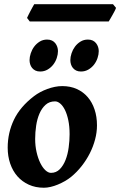

<svg xmlns="http://www.w3.org/2000/svg" viewBox="-20 -861 564 901"><path d="M306.6 -231Q306.6 -268.1 300.5 -296.9Q294.4 -325.7 284.7 -345.2Q274.9 -364.7 262.7 -375Q250.5 -385.3 238.3 -385.3Q211.9 -385.3 194.1 -369.4Q176.3 -353.5 165.3 -328.1Q154.3 -302.7 149.7 -271.5Q145 -240.2 145 -209Q145 -176.3 151.6 -147.5Q158.2 -118.7 168.7 -96.9Q179.2 -75.2 192.6 -62.5Q206.1 -49.8 219.2 -49.8Q243.7 -49.8 260.5 -66.9Q277.3 -84 287.6 -110.4Q297.9 -136.7 302.2 -168.7Q306.6 -200.7 306.6 -231ZM435.1 -272.9Q435.1 -240.2 426.3 -206.8Q417.5 -173.3 401.6 -141.8Q385.7 -110.4 363.3 -81.8Q340.8 -53.2 313.5 -30.8Q300.8 -20.5 284.7 -11.2Q268.6 -2 251.5 5.1Q234.4 12.2 217.5 16.1Q200.7 20 186 20Q146.5 20 115 5.6Q83.5 -8.8 61.5 -33.9Q39.6 -59.1 27.8 -93.5Q16.1 -127.9 16.1 -168Q16.1 -237.8 45.4 -299.1Q74.7 -360.4 140.1 -410.2Q152.8 -419.9 168.7 -428.5Q184.6 -437 201.9 -443.4Q219.2 -449.7 237.1 -453.4Q254.9 -457 272 -457Q310.1 -457 340.3 -443.4Q370.6 -429.7 391.6 -405.3Q412.6 -380.9 423.8 -347.2Q435.1 -313.5 435.1 -272.9ZM252 -621.1Q252 -605.5 246.3 -588.6Q240.7 -571.8 230 -557.9Q219.2 -543.9 203.6 -534.7Q188 -525.4 168.5 -525.4Q155.3 -525.4 146 -530Q136.7 -534.7 130.6 -542.2Q124.5 -549.8 121.6 -559.3Q118.7 -568.8 118.7 -579.1Q118.7 -593.8 124.3 -610.8Q129.9 -627.9 140.4 -642.1Q150.9 -656.2 166.3 -665.8Q181.6 -675.3 201.2 -675.3Q214.4 -675.3 223.9 -670.7Q233.4 -666 239.5 -658.2Q245.6 -650.4 248.8 -640.9Q252 -631.3 252 -621.1ZM443.4 -621.1Q443.4 -605.5 437.7 -588.6Q432.1 -571.8 421.4 -557.9Q410.6 -543.9 395 -534.7Q379.4 -525.4 359.9 -525.4Q346.7 -525.4 337.4 -530Q328.1 -534.7 322 -542.2Q315.9 -549.8 313 -559.3Q310.1 -568.8 310.1 -579.1Q310.1 -593.8 315.7 -610.8Q321.3 -627.9 331.8 -642.1Q342.3 -656.2 357.7 -665.8Q373 -675.3 392.6 -675.3Q405.8 -675.3 415.3 -670.7Q424.8 -666 430.9 -658.2Q437 -650.4 440.2 -640.9Q443.4 -631.3 443.4 -621.1ZM524.4 -824.2Q522.9 -818.8 518.3 -809.8Q513.7 -800.8 508.1 -791Q502.4 -781.2 497.6 -772.7Q492.7 -764.2 490.2 -760.3H119.6L106.9 -776.9Q108.9 -781.7 113.3 -790.5Q117.7 -799.3 122.8 -809.1Q127.9 -818.8 132.8 -827.6Q137.7 -836.4 140.6 -841.3H510.3Z"/></svg>

Font: Gentium Book Basic
Style: Bold Italic
Weight: 700
Italic angle: -8°
Designer: J. Victor Gaultney and Annie Olsen
Foundry: SIL International
Version: Version 1.102; 2013; Maintenance release